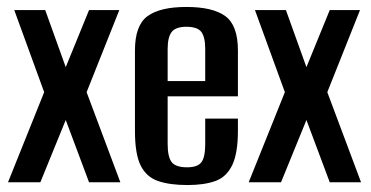

<svg xmlns="http://www.w3.org/2000/svg" viewBox="-20 -524 1066 552"><path d="M3 0 107 -259 21 -495H110L169 -331L236 -495H323L229 -259L326 0H236L169 -179L96 0Z M519 8Q468 8 434.5 -3.5Q401 -15 384.5 -48Q368 -81 368 -147V-379Q368 -451 404 -477.5Q440 -504 516 -504Q592 -504 628 -477.5Q664 -451 664 -379V-247H462V-110Q462 -73 473.5 -58Q485 -43 518 -43Q548 -43 559 -57.5Q570 -72 570 -110V-183H664V-148Q664 -83 647.5 -49Q631 -15 599 -3.5Q567 8 519 8ZM462 -291H570V-383Q570 -417 559 -432Q548 -447 516 -447Q485 -447 473.5 -432Q462 -417 462 -383Z M695 0 799 -259 713 -495H802L861 -331L928 -495H1015L921 -259L1018 0H928L861 -179L788 0Z"/></svg>

Font: Alumni Sans SemiBold
Style: Regular
Weight: 600
Designer: Robert E. Leuschke
Foundry: Robert E. Leuschke
Version: Version 1.018